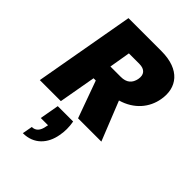

<svg xmlns="http://www.w3.org/2000/svg" viewBox="-293 -824 1271 1271"><g transform="rotate(45 342.5 -188.5)"><path d="M211 38 187 173H255L252 186C244 235 221 257 187 257L174 328C278 328 339 257 355 164C363 125 363 82 355 38ZM202 0 248 -260H269L363 0H581L471 -275C582 -307 646 -387 662 -479C685 -605 614 -705 439 -705H130L5 0ZM461 -468C452 -419 422 -394 369 -394H272L297 -542H394C448 -542 469 -512 461 -468Z"/></g></svg>

Font: SVN-Poppins ExtraBold
Style: Italic
Weight: 800
Italic angle: -10°
Designer: Ninad Kale (Devanagari), Jonny Pinhorn (Latin)
Foundry: Indian Type Foundry
Version: Version 3.002 2017